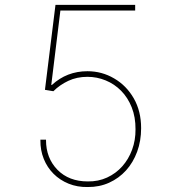

<svg xmlns="http://www.w3.org/2000/svg" viewBox="-20 -747 733 777"><path d="M335.2 9.9Q293 10.7 257.6 -3.7Q222.3 -18.1 196.7 -43.7Q171.2 -69.2 157.1 -104Q143.1 -138.8 143.5 -179.3V-181.8H166.2V-180Q166.2 -107.2 212.7 -59.7Q258.9 -12.8 335.2 -12.8Q377.8 -12.1 413.5 -28.6Q449.2 -45.1 474.8 -73.9Q500.4 -102.6 514.6 -141.2Q528.8 -179.7 528.4 -223.4Q528.8 -273.1 513 -312.7Q497.2 -352.3 470.2 -379.6Q443.2 -407 407.8 -421.5Q372.5 -436.1 333.8 -436.1Q290.8 -436.1 256.2 -419.7Q221.6 -403.4 196 -377.8L161.9 -383.5L204.5 -727.3H527V-704.5H224.4L187.5 -403.4H190.3Q250.4 -458.8 333.8 -458.8Q392.4 -458.8 441.8 -429.7Q491.5 -400.9 521.3 -349.1Q551.1 -297.2 551.1 -228.3Q551.1 -176.8 535 -133Q518.8 -89.1 490.1 -57.4Q461.3 -25.6 421.7 -7.6Q382.1 10.3 335.2 9.9Z"/></svg>

Font: Linik Sans Thin
Style: Regular
Weight: 100
Designer: Fonts by Rasmus Andersson / Changes by Cristiano Sobral with parts from Marc Monis
Foundry: rsms
Version: Version 3.020; ttfautohint (v1.6)